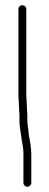

<svg xmlns="http://www.w3.org/2000/svg" viewBox="-20 -714 188 730"><path d="M83.5 -4C75.1 -4 69 -10.8 69 -19V-132.9C69 -156.6 63.9 -165.7 61 -195L58 -213C56.7 -225.8 54 -239.2 54 -253V-274L50 -351V-679C50 -687.8 56.5 -694 65 -694C73.5 -694 80 -687.8 80 -679V-351L84 -275V-254C84 -241 86.7 -229.5 88 -217L90 -198C94.2 -179 99 -148.1 99 -127V-19C99 -10.8 91.8 -4 83.5 -4Z"/></svg>

Font: MewTooHand
Style: Reversed
Weight: 400
Designer: Mew Too, Robert Jablonski
Version: Version 0.77